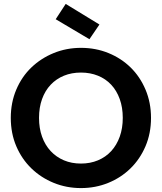

<svg xmlns="http://www.w3.org/2000/svg" viewBox="-20 -952 825 979"><path d="M750 -351Q750 -272 722 -206.5Q694 -141 645.5 -93.5Q597 -46 532 -19.5Q467 7 393 7Q319 7 254 -19.5Q189 -46 140 -93.5Q91 -141 63 -206.5Q35 -272 35 -351Q35 -429 63 -495Q91 -561 140 -608Q189 -655 254 -681.5Q319 -708 393 -708Q468 -708 533 -681.5Q598 -655 646 -608Q694 -561 722 -495Q750 -429 750 -351ZM179 -351Q179 -298 194.5 -255Q210 -212 238.5 -181.5Q267 -151 306 -134.5Q345 -118 393 -118Q440 -118 479.5 -134.5Q519 -151 547 -181.5Q575 -212 590.5 -255Q606 -298 606 -351Q606 -404 590.5 -447Q575 -490 547 -520Q519 -550 479.5 -566Q440 -582 393 -582Q345 -582 306 -566Q267 -550 238.5 -520Q210 -490 194.5 -447Q179 -404 179 -351ZM315 -932 487 -827 436 -752 264 -854Z"/></svg>

Font: SVN-Poppins SemiBold
Style: Regular
Weight: 600
Designer: Ninad Kale (Devanagari), Jonny Pinhorn (Latin)
Foundry: Indian Type Foundry
Version: Version 3.002 2017